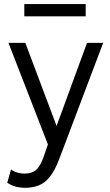

<svg xmlns="http://www.w3.org/2000/svg" viewBox="-20 -695 538 940"><path d="M102.5 224.5Q81 224.5 59.8 219.5Q38.5 214.5 15.5 200L34 134.5Q49 145.5 66.5 150.2Q84 155 97.5 155Q137.5 155 158 135.5Q178.5 116 192.5 76L214.5 12L21.5 -485H104L257 -78.5L406 -485H485L269.5 85Q248 141 223.5 171.2Q199 201.5 169 213Q139 224.5 102.5 224.5ZM99 -615V-675H399.5V-615Z"/></svg>

Font: Geologica ExtraLight
Style: Regular
Weight: 200
Designer: Sindre Bremnes, Frode Helland
Foundry: Monokrom Skriftforlag AS
Version: Version 1.010; ttfautohint (v1.8.4.7-5d5b);gftools[0.9.28]